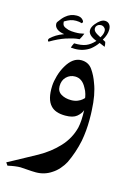

<svg xmlns="http://www.w3.org/2000/svg" viewBox="-133 -559 594 852"><g transform="rotate(15 164.0 -132.5)"><path d="M269 -387 243 -398Q231 -380 212 -365Q182 -344 143 -344Q131 -344 125 -345Q127 -353 134 -367Q167 -366 187.5 -374Q208 -382 227 -403Q187 -418 187 -442Q187 -456 200 -472Q222 -499 241 -499Q254 -499 261.5 -490Q269 -481 269 -466Q269 -442 253 -416L266 -409Q269 -399 269 -387ZM153 -391Q137 -390 123 -386.5Q109 -383 93 -378Q60 -367 23 -345Q21 -345 19.5 -347.5Q18 -350 18 -352Q18 -353 21 -359Q34 -371 47 -379Q60 -387 81 -395Q59 -398 47 -407.5Q35 -417 35 -431Q35 -436 38 -440Q52 -460 64 -470Q86 -489 114 -489Q130 -489 138.5 -482Q147 -475 148 -468L144 -462Q132 -466 117 -466Q103 -466 91.5 -462Q80 -458 65 -449Q65 -435 71.5 -429Q78 -423 95 -418Q108 -415 124 -415Q139 -415 146 -416Q153 -418 167 -420Q160 -402 153 -391ZM251 -454Q251 -463 246 -468Q242 -473 235.5 -475Q229 -477 223 -475Q216 -474 211 -468.5Q206 -463 206 -457V-454Q206 -443 222 -433L240 -423Q251 -440 251 -454ZM287 -99Q288 -87 288 -57Q288 -6 279 42Q267 99 243 149Q234 166 220 182Q206 198 190 208Q158 230 118 230Q101 230 77 228Q55 226 47 226Q24 226 -11 234L-20 221Q-4 213 8 206Q88 163 109 151Q161 122 198.5 81.5Q236 41 249 -11Q256 -42 254 -92Q248 -75 231 -61Q214 -47 179 -47Q133 -47 112 -70Q86 -97 89 -160Q90 -181 97.5 -207Q105 -233 118 -255Q146 -303 185 -303Q218 -303 236 -277.5Q254 -252 265 -220Q284 -172 287 -99ZM177 -226Q154 -226 137.5 -210Q121 -194 121 -167Q121 -143 140 -131.5Q159 -120 186 -120Q203 -120 216 -125.5Q229 -131 235.5 -137Q242 -143 244 -145Q244 -149 240.5 -162.5Q237 -176 229 -189Q210 -226 177 -226Z"/></g></svg>

Font: Mirza
Style: Regular
Weight: 400
Designer: Arabic design by Kourosh Beigpour, Latin design by Eduardo Tunni, engineering by Lasse Fister
Version: Version 1.000